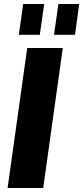

<svg xmlns="http://www.w3.org/2000/svg" viewBox="-20 -940 416 960"><path d="M294 -700 196 0H18L116 -700ZM201 -920 179 -766H74L96 -920ZM376 -920 355 -766H250L272 -920Z"/></svg>

Font: Pathway Extreme Condensed ExtraBold
Style: Italic
Weight: 800
Width: 3
Italic angle: -8°
Version: Version 1.001;gftools[0.9.26]